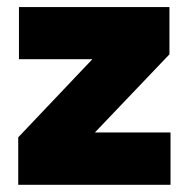

<svg xmlns="http://www.w3.org/2000/svg" viewBox="-20 -512 523 532"><path d="M452.5 -145V0H30.5V-131.5L236 -348H32.5V-492.5H449.5V-361.5L243 -145Z"/></svg>

Font: Anek Gurmukhi Medium ExtraBold
Style: Regular
Weight: 800
Version: Version 1.003